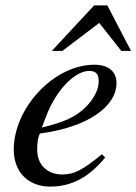

<svg xmlns="http://www.w3.org/2000/svg" viewBox="-20 -681 506 712"><path d="M466 -492 378 -661H329L172 -492H211L348 -596L430 -492ZM152 -252C186 -341 254 -418 311 -418C339 -418 346 -403 346 -379C346 -348 327 -312 296 -282C259 -247 221 -229 135 -208ZM358 -109C286 -50 255 -34 211 -34C155 -34 118 -70 118 -125C118 -140 118 -166 128 -186C307 -209 412 -287 412 -373C412 -415 383 -441 330 -441C180 -441 31 -281 31 -126C31 -43 85 11 166 11C249 11 313 -27 370 -97Z"/></svg>

Font: XITS
Style: Italic
Weight: 400
Italic angle: -16.33°
Designer: MicroPress Inc., with final additions and corrections provided by Coen Hoffman, Elsevier (retired)
Version: Version 1.302